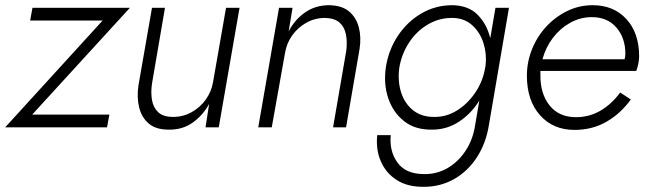

<svg xmlns="http://www.w3.org/2000/svg" viewBox="-32 -490 2499 739"><path d="M363 -411H84L93 -460H468L92 -49H389L380 0H-12Z M553 -168Q548 -134 553 -105Q558 -76 577 -58Q596 -40 634 -40Q673 -40 706 -58.5Q739 -77 760.5 -107.5Q782 -138 788 -174L838 -460H890L810 0H759L773 -90Q749 -46 709.5 -18Q670 10 617 9Q568 9 540.5 -14.5Q513 -38 503.5 -77Q494 -116 501 -162L553 -460H603Z M1301 -296Q1305 -329 1299.5 -357.5Q1294 -386 1275 -403Q1256 -420 1219 -421Q1180 -421 1147 -402.5Q1114 -384 1092.5 -353.5Q1071 -323 1065 -286L1014 0H962L1042 -460H1094L1079 -369Q1102 -414 1142 -442Q1182 -470 1235 -470Q1284 -469 1311.5 -446Q1339 -423 1349 -385Q1359 -347 1352 -302L1300 0H1250Z M1420 30H1472Q1466 92 1498 136Q1530 180 1600 180Q1649 181 1690.5 157Q1732 133 1760.5 89.5Q1789 46 1797 -10L1813 -103Q1783 -54 1736 -22.5Q1689 9 1631 9Q1566 10 1523.5 -23.5Q1481 -57 1462.5 -111.5Q1444 -166 1453 -230Q1463 -297 1499 -351.5Q1535 -406 1589.5 -438Q1644 -470 1709 -470Q1771 -469 1806.5 -433Q1842 -397 1855 -343L1875 -460H1927L1850 -10Q1839 60 1804.5 114Q1770 168 1717 198.5Q1664 229 1600 229Q1538 230 1496 203.5Q1454 177 1434 131.5Q1414 86 1420 30ZM1505 -230Q1498 -179 1511.5 -135.5Q1525 -92 1558 -65.5Q1591 -39 1642 -40Q1687 -40 1726.5 -64.5Q1766 -89 1794.5 -129.5Q1823 -170 1833 -217L1837 -238Q1842 -282 1829 -323.5Q1816 -365 1786 -392.5Q1756 -420 1711 -421Q1660 -422 1616 -396.5Q1572 -371 1543 -327Q1514 -283 1505 -230Z M2179 10Q2097 10 2046.5 -46.5Q1996 -103 1996 -199Q1996 -251 2015.5 -300Q2035 -349 2070 -387Q2105 -425 2151 -447.5Q2197 -470 2249 -470Q2330 -470 2379 -416.5Q2428 -363 2428 -273Q2428 -259 2424.5 -243Q2421 -227 2417 -217H2048Q2048 -210 2048 -202Q2047 -130 2083 -84.5Q2119 -39 2185 -39Q2237 -39 2280 -64.5Q2323 -90 2355 -134L2396 -107Q2357 -53 2302.5 -21.5Q2248 10 2179 10ZM2246 -424Q2201 -424 2162 -402Q2123 -380 2095.5 -343.5Q2068 -307 2056 -262H2372Q2375 -273 2375 -283Q2375 -344 2340.5 -384Q2306 -424 2246 -424Z"/></svg>

Font: Jost* Light
Style: Italic
Weight: 300
Italic angle: -10°
Version: Version 3.7